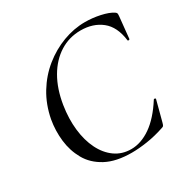

<svg xmlns="http://www.w3.org/2000/svg" viewBox="-150 -767 890 912"><g transform="rotate(-30 295.0 -311.5)"><path d="M318 13Q232 13 177 -16.5Q122 -46 94.5 -95Q67 -144 60.5 -201.5Q54 -259 64 -316Q78 -390 114 -449Q150 -508 201.5 -549.5Q253 -591 313 -613.5Q373 -636 434 -636Q475 -636 516.5 -627Q558 -618 581 -603Q588 -598 589 -594Q590 -590 589 -579L577 -461Q576 -457 571 -457Q566 -457 566 -461Q556 -539 510 -575.5Q464 -612 396 -612Q333 -612 281.5 -579.5Q230 -547 195.5 -487.5Q161 -428 148 -346Q137 -276 144 -214Q151 -152 174.5 -104.5Q198 -57 236 -30Q274 -3 324 -3Q378 -3 431.5 -40Q485 -77 534 -154Q536 -157 541 -155Q546 -153 544 -150L515 -40Q512 -28 509 -23.5Q506 -19 497 -17Q449 -1 402.5 6Q356 13 318 13Z"/></g></svg>

Font: Cormorant Medium
Style: Italic
Weight: 500
Italic angle: -10°
Designer: Christian Thalmann (Catharsis Fonts)
Foundry: Catharsis Fonts
Version: Version 4.000